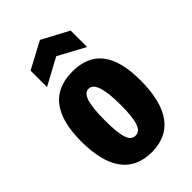

<svg xmlns="http://www.w3.org/2000/svg" viewBox="-234 -846 942 942"><g transform="rotate(-45 237.0 -375.0)"><path d="M98 -576 237 -651 376 -576V-690L237 -764L98 -690ZM236 14C368 14 446 -75 446 -275C446 -457 377 -542 240 -542C104 -542 28 -458 28 -268C28 -88 94 14 236 14ZM237 -100C200 -100 183 -140 183 -259C183 -390 205 -426 236 -426C272 -426 292 -377 292 -259C292 -139 273 -100 237 -100Z"/></g></svg>

Font: Bricolage Grotesque 10pt Condensed ExtraBold
Style: Regular
Weight: 800
Width: 3
Designer: Mathieu Triay
Foundry: Atelier Triay
Version: Version 1.000;gftools[0.9.29]